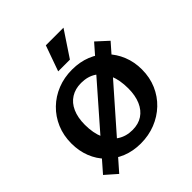

<svg xmlns="http://www.w3.org/2000/svg" viewBox="-256 -1084 1308 1308"><g transform="rotate(-45 398.5 -429.5)"><path d="M386 15Q312 15 250.5 -10Q189 -35 144 -80.5Q99 -126 75 -187Q51 -248 51 -320Q51 -397 78.5 -461.5Q106 -526 155 -573.5Q204 -621 269 -647Q334 -673 410 -673Q485 -673 547 -648Q609 -623 653.5 -577.5Q698 -532 723 -470.5Q748 -409 748 -337Q748 -260 720 -195.5Q692 -131 642.5 -84Q593 -37 527.5 -11Q462 15 386 15ZM411 -90Q468 -90 508 -116.5Q548 -143 569.5 -193Q591 -243 591 -311Q591 -391 567 -448Q543 -505 498 -535Q453 -565 389 -565Q333 -565 291.5 -539Q250 -513 228 -463.5Q206 -414 206 -345Q206 -265 231.5 -208Q257 -151 303 -120.5Q349 -90 411 -90ZM135 57 52 -16 652 -702 735 -626ZM335 -731 401 -916H571L448 -731Z"/></g></svg>

Font: Ysabeau Office ExtraBold
Style: Regular
Weight: 800
Designer: Christian Thalmann (Catharsis Fonts)
Version: Version 2.001;gftools[0.9.30]; featfreeze: tnum,lnum,ss02